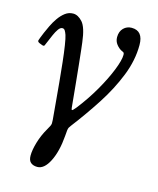

<svg xmlns="http://www.w3.org/2000/svg" viewBox="-118 -622 797 967"><g transform="rotate(15 280.0 -139.0)"><path d="M428.5 -414Q413.5 -421.5 401 -437.5Q388.5 -453.5 388.5 -474.5Q388.5 -504.5 405.8 -521.8Q423 -539 448 -539Q508 -539 508 -465Q508 -385.5 475.5 -303.5Q443 -221.5 390.8 -140.8Q338.5 -60 279.5 17Q273.5 24.5 271 29.5Q268.5 34.5 267.2 44Q266 53.5 264.5 75Q258 156 231.5 208.5Q205 261 169 261Q147.5 261 134.8 250.2Q122 239.5 122 214Q122 185 134.2 143.8Q146.5 102.5 168.5 65Q177 50.5 180.2 43.5Q183.5 36.5 184 30.2Q184.5 24 183.5 12Q180 -25 175.8 -75Q171.5 -125 166.5 -178.5Q161.5 -232 156.2 -281Q151 -330 145.2 -366.5Q139.5 -403 134.5 -418Q130 -431 125 -439Q120 -447 111.5 -447Q100.5 -447 90.5 -432.8Q80.5 -418.5 72.5 -400Q64.5 -381.5 59 -368.5Q49.5 -346.5 47 -340.5Q44.5 -334.5 34.5 -338L20.5 -343.5Q8 -348.5 10 -356.5Q12 -364.5 27 -400.5Q34 -416.5 44.5 -438.8Q55 -461 69.8 -482.2Q84.5 -503.5 103.2 -517.8Q122 -532 145 -532Q170.5 -532 193.8 -506Q217 -480 226 -404Q227 -398 230.5 -366.2Q234 -334.5 238.8 -288.5Q243.5 -242.5 248.5 -192.2Q253.5 -142 257.5 -99Q260 -63.5 263.2 -61Q266.5 -58.5 283 -79Q328.5 -137 364.8 -200Q401 -263 422 -316Q443 -369 443 -397Q443 -406.5 438.5 -409Q434 -411.5 428.5 -414Z"/></g></svg>

Font: Besley
Style: Italic
Weight: 400
Italic angle: -13°
Designer: Owen Earl
Foundry: indestructible type*
Version: Version 4.000; ttfautohint (v1.8.4.7-5d5b)